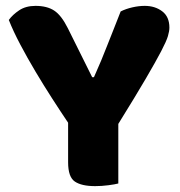

<svg xmlns="http://www.w3.org/2000/svg" viewBox="-20 -629 614 654"><path d="M383 -4Q372 -1 349 2Q326 5 304 5Q258 5 235 -10.5Q212 -26 212 -76V-211Q187 -248 158 -293Q129 -338 101 -385Q73 -432 49 -477.5Q25 -523 10 -561Q23 -579 45.5 -594Q68 -609 101 -609Q140 -609 164.5 -593Q189 -577 211 -533L294 -366H300Q314 -397 324.5 -422.5Q335 -448 345 -473.5Q355 -499 366 -526.5Q377 -554 391 -590Q409 -599 431 -604Q453 -609 473 -609Q508 -609 532.5 -590.5Q557 -572 557 -535Q557 -523 552 -506Q547 -489 529 -454.5Q511 -420 476.5 -361Q442 -302 383 -207Z"/></svg>

Font: BALOOCHETTANREGULAR
Style: Book
Weight: 400
Designer: Maithili Shingre and Ek Type
Foundry: Ek Type
Version: Version 1.100;PS 1.000;hotconv 1.0.88;makeotf.lib2.5.647800;